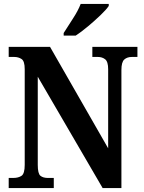

<svg xmlns="http://www.w3.org/2000/svg" viewBox="-20 -951 728 971"><path d="M24 0V-51H46Q73 -51 89 -62Q105 -73 105 -117V-601Q105 -642 89 -652.5Q73 -663 52 -663H24V-714H233L527 -201V-601Q527 -639 512 -651Q497 -663 475 -663H447V-714H675V-663H647Q623 -663 608.5 -650Q594 -637 594 -597V0H499L171 -563V-117Q171 -73 184.5 -62Q198 -51 223 -51H252V0ZM302 -784Q322 -816 348.5 -856.5Q375 -897 388 -931H530V-921Q519 -904 490 -876Q461 -848 426.5 -819Q392 -790 363 -771H302Z"/></svg>

Font: Noto Serif Khmer Condensed
Style: Bold
Weight: 700
Width: 3
Designer: Danh Hong and the Monotype Design Team
Foundry: Monotype Imaging Inc.
Version: Version 2.004; ttfautohint (v1.8.4.7-5d5b)